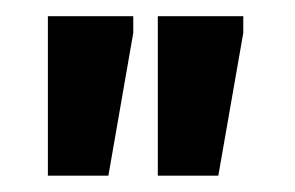

<svg xmlns="http://www.w3.org/2000/svg" viewBox="-20 -772 364 237"><path d="M174.8 -752H280.3V-731.4L249.5 -555.2H174.8ZM39.1 -752H144.5V-731.4L113.8 -555.2H39.1Z"/></svg>

Font: NoticiaText-Bold
Style: Bold
Weight: 700
Designer: JM Sole
Foundry: JM Sole
Version: Version 1.003